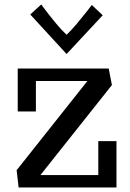

<svg xmlns="http://www.w3.org/2000/svg" viewBox="-20 -826 574 846"><path d="M53.2 0ZM273.4 -672.9Q290.5 -688 318.1 -720.9Q345.7 -753.9 365.2 -778.8L384.3 -804.2L432.6 -758.8L273.4 -587.9L113.3 -762.2L161.6 -806.2Q235.4 -707 273.4 -672.9ZM493.2 0H62L53.2 -77.1H54.2L365.2 -469.2H138.2V-335H58.1V-523.9H459L473.1 -451.2L158.2 -54.7H413.1V-204.1H493.2Z"/></svg>

Font: Trocchi
Style: Regular
Weight: 400
Designer: vernon adams
Version: Version 1.0; ttfautohint (v0.8) -l 6 -r 50 -G 100